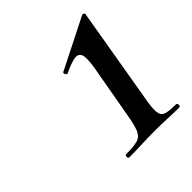

<svg xmlns="http://www.w3.org/2000/svg" viewBox="-107 -801 469 469"><g transform="rotate(-45 127.5 -567.0)"><path d="M79 -403Q75 -403 75 -408.5Q75 -414 79 -414Q106 -414 119 -418Q132 -422 138 -437Q144 -452 149 -483L170 -601Q177 -636 175.5 -652.5Q174 -669 160.5 -669Q147 -669 118 -655Q114 -653 111.5 -658.5Q109 -664 113 -665L242 -730Q246 -732 249 -729.5Q252 -727 250 -724L209 -483Q203 -452 204 -437Q205 -422 215.5 -418Q226 -414 251 -414Q255 -414 255 -408.5Q255 -403 251 -403Q234 -403 213.5 -404Q193 -405 168 -405Q144 -405 120.5 -404Q97 -403 79 -403Z"/></g></svg>

Font: Cormorant Light SemiBold
Style: Italic
Weight: 600
Italic angle: -10°
Version: Version 4.000